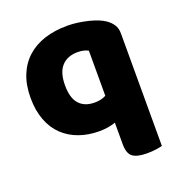

<svg xmlns="http://www.w3.org/2000/svg" viewBox="-126 -606 839 901"><g transform="rotate(-20 293.5 -155.5)"><path d="M533 181Q522 184 501.5 187Q481 190 457 190Q407 190 385 173.5Q363 157 363 110V3Q346 9 325.5 12.5Q305 16 282 16Q227 16 181 -0.5Q135 -17 101.5 -49Q68 -81 49.5 -129.5Q31 -178 31 -241Q31 -305 50.5 -353.5Q70 -402 106.5 -435Q143 -468 194 -484.5Q245 -501 308 -501Q336 -501 363 -497Q390 -493 414 -487Q438 -481 457.5 -473Q477 -465 490 -456Q510 -442 521.5 -424.5Q533 -407 533 -380ZM307 -118Q340 -118 364 -131V-356Q356 -361 342.5 -364.5Q329 -368 312 -368Q260 -368 231.5 -336.5Q203 -305 203 -241Q203 -178 230 -148Q257 -118 307 -118Z"/></g></svg>

Font: Baloo Chettan 2 ExtraBold
Style: Regular
Weight: 800
Designer: Maithili Shingre, Unnati Kotecha and Ek Type
Foundry: Ek Type
Version: Version 1.640;hotconv 1.0.111;makeotfexe 2.5.65597; ttfautoh